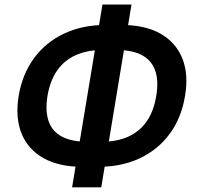

<svg xmlns="http://www.w3.org/2000/svg" viewBox="-20 -788 870 849"><path d="M344.7 -50.3Q241.2 -50.3 172.6 -88.6Q104 -127 75.4 -197.3Q46.9 -267.6 62.5 -363.8Q78.6 -460 130.1 -530.3Q181.6 -600.6 262.7 -639.2Q343.8 -677.7 447.8 -677.7H517.1Q621.6 -677.7 689.5 -639.2Q757.3 -600.6 785.9 -530.5Q814.5 -460.4 798.3 -364.7Q782.7 -267.6 731 -197Q679.2 -126.5 598.6 -88.4Q518.1 -50.3 414.6 -50.3ZM366.2 -161.1H427.7Q497.6 -161.1 547.9 -184.1Q598.1 -207 629.2 -252.2Q660.2 -297.4 670.9 -363.8Q682.1 -430.2 666.5 -475.3Q650.9 -520.5 608.4 -543.7Q565.9 -566.9 496.1 -566.9H434.1Q365.2 -566.9 314.5 -543.9Q263.7 -521 232.4 -475.8Q201.2 -430.7 189.9 -363.3Q179.2 -296.4 195.3 -251.2Q211.4 -206.1 254.4 -183.6Q297.4 -161.1 366.2 -161.1ZM298.8 40.5 433.1 -768.1H561.5L427.7 40.5Z"/></svg>

Font: Inter 18pt SemiBold
Style: Italic
Weight: 600
Italic angle: -9.3988°
Designer: Rasmus Andersson
Foundry: rsms
Version: Version 4.001;git-66647c0bb